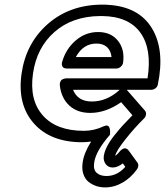

<svg xmlns="http://www.w3.org/2000/svg" viewBox="-20 -590 720 838"><path d="M74.2 -269Q93.3 -401.4 188.2 -484.9Q283.2 -568.4 422.9 -569.8Q443.4 -569.8 453.1 -568.8Q586.4 -560.5 643.3 -466.3Q700.2 -372.1 668.9 -221.2Q667 -210.9 658.4 -204.6Q649.9 -198.2 641.1 -198.2H533.2L535.2 -195.8L612.8 -106.9Q618.7 -99.6 617.2 -89.8Q615.7 -80.1 608.9 -73.2Q565.4 -30.3 526.4 19.3Q487.3 68.8 482.9 89.8Q492.2 84.5 502.9 70.8L503.9 69.3Q504.9 68.4 506.1 67.4Q507.3 66.4 509 64.7Q510.7 63 512.7 61.8Q514.6 60.5 517.1 59.3Q519.5 58.1 521.7 57.6Q523.9 57.1 526.6 57.4Q529.3 57.6 532 58.8Q534.7 60.1 537.6 62.5Q540.5 64.9 543 68.8L580.1 120.1Q584.5 126.5 583.5 134.5Q582.5 142.6 578.1 148.9Q551.3 186 514.9 207Q478.5 228 438 228Q418.9 228 400.9 222.2Q382.8 216.3 367.2 204.3Q351.6 192.4 344 170.2Q336.4 147.9 340.8 119.1Q346.2 77.6 377.9 27.8Q355.5 30.8 338.9 30.8Q200.2 30.8 127.4 -51.8Q54.7 -134.3 74.2 -269ZM124 -269Q107.4 -153.8 166.7 -86.4Q226.1 -19 346.2 -19Q391.1 -19 433.1 -39.1Q443.4 -43.5 449.2 -41.5Q455.1 -39.6 457.5 -33Q460 -26.4 460.4 -19.5Q460.9 -12.7 460.4 -7.3L460 -2Q398.4 68.8 391.1 119.1Q386.2 150.4 401.9 164.3Q417.5 178.2 444.8 178.2Q491.2 178.2 526.9 138.2L516.1 123Q493.2 141.1 472.2 141.1Q452.1 141.1 441.2 126Q430.2 110.8 433.1 90.8Q436 70.8 447.8 48.1Q459.5 25.4 480.2 -0.5Q501 -26.4 516.6 -43.5Q532.2 -60.5 558.1 -86.9L508.8 -144Q441.9 -97.2 374 -97.2Q317.4 -97.2 282.7 -129.2Q248 -161.1 241.2 -215.8Q240.2 -225.1 242.7 -231.7Q245.1 -238.3 248.8 -241.2Q252.4 -244.1 257.8 -245.8Q263.2 -247.6 265.4 -247.8Q267.6 -248 270 -248H624Q644 -376 592.8 -447.3Q541.5 -518.6 425.8 -520H416Q295.4 -518.6 217.8 -450.4Q140.1 -382.3 124 -269ZM251 -318.8Q267.1 -376 310.1 -413.1Q353 -450.2 408.2 -450.2Q464.4 -450.2 494.9 -411.9Q525.4 -373.5 517.1 -315.9Q515.6 -306.6 507.1 -298.8Q498.5 -291 487.8 -291H272Q256.8 -291 252.4 -300Q248 -309.1 251 -318.8ZM298.8 -198.2Q319.3 -147 380.9 -147Q445.3 -147 500 -195.8L502 -198.2ZM311 -340.8H466.8Q463.9 -369.1 446.8 -384.5Q429.7 -399.9 400.9 -399.9Q342.8 -399.9 311 -340.8Z"/></svg>

Font: Trueno Bold Outline
Style: Italic
Weight: 700
Width: 6
Designer: Julieta Ulanovsky
Foundry: Julieta Ulanovsky
Version: Version 3.001b | FøM Fix